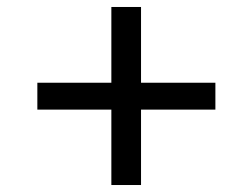

<svg xmlns="http://www.w3.org/2000/svg" viewBox="-20 -641 723 550"><path d="M597 -327H384V-111H299V-327H87V-404H299V-621H384V-404H597Z"/></svg>

Font: DVN-Poppins
Style: Regular
Weight: 400
Designer: Ninad Kale (Devanagari), Jonny Pinhorn (Latin)
Foundry: Indian Type Foundry
Version: 4.004